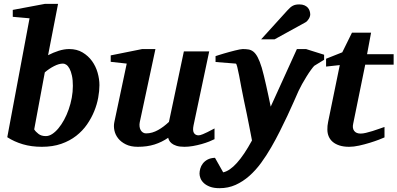

<svg xmlns="http://www.w3.org/2000/svg" viewBox="-20 -757 2082 1006"><path d="M361.8 -307.1Q361.8 -338.4 356.9 -360.6Q352.1 -382.8 344.5 -397Q336.9 -411.1 327.9 -417.5Q318.8 -423.8 310.1 -423.8Q289.1 -423.8 263.4 -410.6Q237.8 -397.5 214.8 -377.9L159.2 -79.1Q167 -66.4 181.9 -55.2Q196.8 -43.9 220.2 -43.9Q236.8 -43.9 253.7 -54.9Q270.5 -65.9 286.1 -84.7Q301.8 -103.5 315.7 -128.9Q329.6 -154.3 339.8 -183.6Q350.1 -212.9 356 -244.4Q361.8 -275.9 361.8 -307.1ZM501 -311Q501 -281.2 494.6 -245.6Q488.3 -210 473.6 -174.1Q459 -138.2 435.8 -104.7Q412.6 -71.3 379.2 -45.2Q345.7 -19 301 -3.4Q256.3 12.2 199.2 12.2Q144.5 12.2 99.4 -1.2Q54.2 -14.6 18.1 -38.1L134.8 -661.1L46.9 -668.9V-705.1L215.8 -736.8H284.2L231.9 -467.8Q259.3 -481.9 287.8 -491Q316.4 -500 342.8 -500Q382.8 -500 412.6 -482.2Q442.4 -464.4 462.2 -437Q481.9 -409.7 491.5 -376Q501 -342.3 501 -311Z M1104 -27.8Q1093.8 -22.5 1075.9 -15.4Q1058.1 -8.3 1036.4 -2.2Q1014.6 3.9 991.2 8.1Q967.8 12.2 946.3 12.2Q920.4 12.2 904.3 6.8Q888.2 1.5 879.2 -6.1Q870.1 -13.7 866.2 -21.7Q862.3 -29.8 861.3 -35.2Q828.1 -12.2 789.6 0Q751 12.2 702.1 12.2Q665 12.2 639.4 -0.5Q613.8 -13.2 598.9 -32.2Q584 -51.3 579.3 -74Q574.7 -96.7 579.1 -117.2L644 -423.8L560.1 -433.1V-466.8L725.1 -500H794.4L712.4 -117.2Q710 -105.5 711.2 -94.7Q712.4 -84 716.8 -75.9Q721.2 -67.9 728.5 -63Q735.8 -58.1 745.1 -58.1Q761.7 -58.1 777.6 -62.7Q793.5 -67.4 808.3 -75.7Q823.2 -84 837.4 -94.7Q851.6 -105.5 865.2 -118.2L943.4 -487.8H1076.2L994.1 -100.1Q988.3 -72.3 996.3 -60.1Q1004.4 -47.9 1020 -47.9Q1023.9 -47.9 1029.1 -49.1Q1034.2 -50.3 1043.2 -54Q1052.2 -57.6 1066.7 -64.7Q1081.1 -71.8 1104 -84Z M1626.5 -412.1Q1620.6 -406.2 1609.4 -390.9Q1598.1 -375.5 1586.2 -356.2Q1574.2 -336.9 1562.7 -316.4Q1551.3 -295.9 1544.4 -280.8Q1533.7 -256.8 1518.8 -222.9Q1503.9 -189 1485.6 -149.9Q1467.3 -110.8 1446 -68.6Q1424.8 -26.4 1401.4 14.2Q1376.5 57.6 1347.9 96.7Q1319.3 135.7 1286.1 165Q1252.9 194.3 1214.4 211.7Q1175.8 229 1130.4 229Q1100.1 229 1079.8 221.2Q1059.6 213.4 1047.4 201.7Q1035.2 189.9 1030.3 176.8Q1025.4 163.6 1025.4 152.8Q1025.4 140.6 1029.3 126.5Q1033.2 112.3 1042.7 99.9Q1052.2 87.4 1067.6 79.1Q1083 70.8 1106.4 69.8L1149.4 146Q1217.3 131.3 1300.3 -21Q1299.3 -26.9 1295.4 -46.9Q1291.5 -66.9 1285.9 -95.7Q1280.3 -124.5 1273.2 -159.4Q1266.1 -194.3 1258.3 -230Q1251 -264.2 1244.6 -298.8Q1238.3 -333.5 1232.9 -361.3Q1227.5 -389.2 1223.1 -406.5Q1218.8 -423.8 1215.3 -423.8L1109.4 -432.1V-462.9Q1115.2 -464.8 1126.5 -468.5Q1137.7 -472.2 1151.9 -476.3Q1166 -480.5 1181.2 -484.6Q1196.3 -488.8 1210.2 -492.2Q1224.1 -495.6 1235.1 -497.8Q1246.1 -500 1251.5 -500Q1268.1 -500 1282 -497.8Q1295.9 -495.6 1307.9 -486.1Q1319.8 -476.6 1330.3 -456.8Q1340.8 -437 1351.6 -401.9Q1356.4 -384.8 1362.3 -361.6Q1368.2 -338.4 1374 -311.8Q1379.9 -285.2 1386.2 -256.3Q1392.6 -227.5 1398.4 -198.2L1535.6 -500H1583.5L1678.2 -470.2V-443.8ZM1605.5 -681.2Q1605.5 -676.3 1603.5 -670.2Q1601.6 -664.1 1597.9 -658.2Q1594.2 -652.3 1589.6 -647.2Q1585 -642.1 1579.1 -639.2L1418.5 -550.8H1348.1L1485.4 -702.1Q1493.7 -711.4 1500.7 -717.5Q1507.8 -723.6 1515.1 -727.3Q1522.5 -731 1530.3 -732.4Q1538.1 -733.9 1548.3 -733.9Q1564.5 -733.9 1575.4 -729Q1586.4 -724.1 1593 -716.6Q1599.6 -709 1602.5 -699.5Q1605.5 -689.9 1605.5 -681.2Z M1893.6 -418 1830.6 -108.9Q1825.2 -85.4 1835.7 -71.3Q1846.2 -57.1 1869.6 -57.1Q1881.3 -57.1 1897.7 -61Q1914.1 -64.9 1931.6 -70.3Q1949.2 -75.7 1965.8 -81.8Q1982.4 -87.9 1994.6 -91.8V-37.1Q1986.3 -33.2 1965.3 -25.1Q1944.3 -17.1 1917.5 -8.8Q1890.6 -0.5 1861.8 5.9Q1833 12.2 1809.6 12.2Q1780.8 12.2 1759.3 5.4Q1737.8 -1.5 1723.6 -13.4Q1709.5 -25.4 1702.4 -42Q1695.3 -58.6 1695.3 -78.1Q1695.3 -87.9 1696 -97.7Q1696.8 -107.4 1699.2 -118.2L1760.3 -416L1688.5 -408.2V-449.2L1773.4 -482.9L1824.2 -585.9H1924.3L1903.3 -473.1H2042.5V-418Z"/></svg>

Font: Charis SIL Am
Style: Bold Italic
Weight: 700
Italic angle: -11°
Foundry: SIL International
Version: Version 5.000